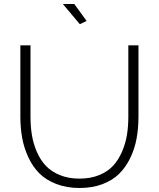

<svg xmlns="http://www.w3.org/2000/svg" viewBox="-20 -937 796 962"><path d="M294.9 -917H352.1L414.1 -832L379.9 -815.9ZM378.9 4.9Q313.5 4.9 261.5 -15.4Q209.5 -35.6 176.5 -69.1Q143.6 -102.5 121.8 -149.4Q100.1 -196.3 91.1 -246.3Q82 -296.4 82 -353V-710H132.8V-353Q132.8 -303.2 139.9 -260Q147 -216.8 164.8 -175.8Q182.6 -134.8 210 -106Q237.3 -77.1 280.3 -59.6Q323.2 -42 377.9 -42Q433.6 -42 477.1 -59.8Q520.5 -77.6 547.4 -107.2Q574.2 -136.7 591.8 -178Q609.4 -219.2 616.2 -262Q623 -304.7 623 -353V-710H673.8V-353Q673.8 -293.9 664.3 -242.7Q654.8 -191.4 632.6 -145.3Q610.4 -99.1 576.9 -66.2Q543.5 -33.2 492.9 -14.2Q442.4 4.9 378.9 4.9Z"/></svg>

Font: Rawline Light
Style: Regular
Weight: 300
Designer: Matt McInerney, Pablo Impallari, Rodrigo Fuenzalida
Foundry: Matt McInerney, Pablo Impallari, Rodrigo Fuenzalida
Version: Version 4.020;PS 004.020;hotconv 1.0.88;makeotf.lib2.5.64775